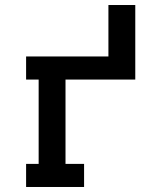

<svg xmlns="http://www.w3.org/2000/svg" viewBox="-20 -745 640 765"><path d="M84 0V-92H134V-428H84V-520H412V-725H519V-428H241V-92H315V0Z"/></svg>

Font: Iosevka Etoile Semibold
Style: Regular
Weight: 600
Designer: Belleve Invis
Foundry: Belleve Invis
Version: Version 22.1.2; ttfautohint (v1.8.4)